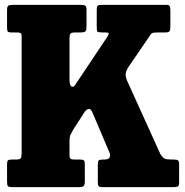

<svg xmlns="http://www.w3.org/2000/svg" viewBox="-20 -770 760 790"><path d="M9 -25V-92.5Q9 -105.5 12.2 -109.5Q15.5 -113.5 28.5 -113.5H44Q61 -113.5 65 -118.2Q69 -123 69 -139.5V-619Q69 -632 64.5 -634.2Q60 -636.5 47.5 -636.5H27.5Q14 -636.5 11.5 -640.8Q9 -645 9 -659V-729Q9 -743 14 -746.5Q19 -750 31.5 -750H314Q326 -750 331 -746.5Q336 -743 336 -730V-664Q336 -646.5 332 -641.5Q328 -636.5 311 -636.5H290Q274.5 -636.5 270.2 -631.8Q266 -627 266 -610.5V-443Q266 -417.5 274.8 -413.8Q283.5 -410 290.5 -422.5L422.5 -620Q429 -630.5 426.8 -633.5Q424.5 -636.5 413 -636.5H401.5Q383.5 -636.5 380.8 -640.2Q378 -644 378 -662V-730Q378 -742 381.5 -746Q385 -750 397 -750H664.5Q676 -750 678.5 -744Q681 -738 681 -726.5V-663Q681 -647 677.8 -641.8Q674.5 -636.5 658.5 -636.5H629Q608.5 -636.5 603.8 -632.5Q599 -628.5 592.5 -617L506.5 -491.5Q498.5 -477.5 497.2 -467Q496 -456.5 502 -440L640.5 -134.5Q649.5 -121.5 656.8 -117.5Q664 -113.5 687 -113.5H697Q708.5 -113.5 712.8 -109.8Q717 -106 717 -94V-19Q717 -6 711.8 -3Q706.5 0 693.5 0H402.5Q389.5 0 386 -4Q382.5 -8 382.5 -21.5V-90.5Q382.5 -106 386 -109.8Q389.5 -113.5 403.5 -113.5H407Q426.5 -113.5 430.2 -120.8Q434 -128 432.5 -137.5L359.5 -309Q354.5 -321 346 -321.5Q337.5 -322 329 -310.5L282.5 -238.5Q277 -228 271.5 -218.5Q266 -209 266 -190.5V-133.5Q266 -120 270.2 -116.8Q274.5 -113.5 288.5 -113.5H309.5Q322.5 -113.5 325.8 -109.5Q329 -105.5 329 -92.5V-26Q329 -8.5 323.8 -4.2Q318.5 0 302 0H30Q15 0 12 -4.8Q9 -9.5 9 -25Z"/></svg>

Font: Besley* Condensed Heavy
Style: Regular
Weight: 800
Width: 3
Designer: Owen Earl
Foundry: indestructible type*
Version: Version 3.000; ttfautohint (v1.8.3)